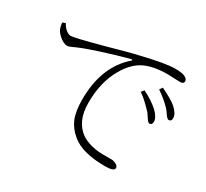

<svg xmlns="http://www.w3.org/2000/svg" viewBox="-135 -883 1145 1069"><g transform="rotate(30 437.5 -349.0)"><path d="M644 -16C683 -16 702 -23 702 -38C702 -46 697 -53 686 -59C676 -64 666 -67 656 -67C653 -67 649 -67 642 -67C607 -66 579 -67 558 -70C521 -75 490 -86 465 -102C413 -137 387 -195 387 -276C387 -365 405 -441 442 -504C467 -548 497 -580 531 -600C571 -623 624 -634 690 -634C705 -634 724 -633 746 -632C758 -631 766 -631 770 -631C786 -631 794 -637 794 -649C794 -659 787 -667 772 -674C760 -679 740 -682 711 -682C670 -682 602 -670 506 -647C465 -638 401 -621 313 -596C198 -565 132 -549 114 -549C95 -549 68 -572 57 -597L37 -590C37 -589 37 -587 38 -584C40 -569 42 -559 45 -553C51 -538 62 -525 78 -512C95 -498 111 -491 126 -491C133 -491 145 -495 161 -503C169 -507 175 -510 179 -511C208 -524 251 -539 307 -557C366 -576 421 -592 470 -605C481 -608 483 -602 476 -598C391 -524 348 -416 348 -274C348 -223 355 -182 368 -151C381 -122 401 -95 430 -72C475 -35 546 -16 644 -16ZM738 -345C750 -345 756 -352 756 -367C756 -384 745 -404 723 -426C696 -451 662 -473 623 -492L609 -474C632 -459 659 -435 689 -403C692 -400 695 -397 696 -396C701 -390 707 -381 714 -370C725 -353 733 -345 738 -345ZM821 -416C833 -416 839 -423 839 -437C839 -456 827 -476 804 -497C785 -514 752 -533 704 -556L691 -537C725 -514 754 -490 777 -465C782 -459 789 -451 796 -440C807 -424 815 -416 821 -416Z"/></g></svg>

Font: AllPunType ExtraLight
Style: Regular
Weight: 280
Version: 1.0